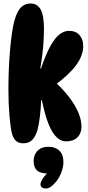

<svg xmlns="http://www.w3.org/2000/svg" viewBox="-20 -808 504 1096"><path d="M113 10Q86 10 71 -4Q56 -18 48 -46Q40 -78 34 -147Q28 -216 28 -297Q28 -402 35.5 -499Q43 -596 55 -658Q68 -726 92 -757Q116 -788 155 -788Q192 -788 211.5 -755Q231 -722 231 -641Q231 -592 226 -536.5Q221 -481 210 -417H214Q243 -502 269.5 -548.5Q296 -595 322 -613.5Q348 -632 373 -632Q413 -632 434 -607.5Q455 -583 455 -546Q455 -491 415 -436.5Q375 -382 292 -321L298 -337Q347 -291 379.5 -247Q412 -203 428.5 -162.5Q445 -122 445 -85Q445 -47 422 -24Q399 -1 356 -1Q330 -1 305 -23Q280 -45 258.5 -96.5Q237 -148 219 -236H215Q213 -184 207.5 -141Q202 -98 195 -70Q185 -33 166 -11.5Q147 10 113 10ZM261 183Q211 183 191.5 165Q172 147 172 111Q172 92 180 73.5Q188 55 206.5 42.5Q225 30 258 30Q296 30 319 52Q342 74 342 119Q342 144 331 174Q320 204 301 228Q285 248 270 258Q255 268 241 268Q228 268 219.5 261.5Q211 255 211 244Q211 235 219.5 219Q228 203 254 175Z"/></svg>

Font: DynaPuff Condensed SemiBold
Style: Regular
Weight: 600
Width: 3
Designer: Toshi Omagari, Jennifer Daniel
Foundry: Google Fonts
Version: Version 2.000